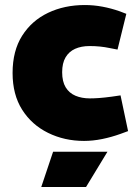

<svg xmlns="http://www.w3.org/2000/svg" viewBox="-20 -551 535 763"><path d="M314 9Q236 9 171 -23Q106 -55 68 -115Q30 -175 30 -261Q30 -349 68 -409Q106 -469 171 -500Q236 -531 317 -531Q352 -531 387 -524.5Q422 -518 456 -506L482 -496L447 -354L416 -360Q397 -364 377.5 -366Q358 -368 336 -368Q303 -368 278.5 -357Q254 -346 240.5 -323Q227 -300 227 -264Q227 -227 241 -204Q255 -181 280 -170.5Q305 -160 337 -160Q354 -160 374.5 -161.5Q395 -163 425 -167L459 -172L489 -30L459 -19Q423 -6 386 1.5Q349 9 314 9ZM144 192 191 52H407L322 192Z"/></svg>

Font: REM Medium ExtraBold
Style: Regular
Weight: 800
Version: Version 1.005;gftools[0.9.28]